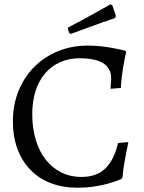

<svg xmlns="http://www.w3.org/2000/svg" viewBox="-20 -861 669 893"><path d="M339 12Q271 12 215.5 -9.5Q160 -31 121 -71.5Q82 -112 61 -169Q40 -226 40 -297Q40 -373 66 -437.5Q92 -502 138.5 -549Q185 -596 249 -622.5Q313 -649 389 -649Q420 -649 451 -645.5Q482 -642 507 -637Q536 -632 563 -625L567 -619Q561 -596 557 -570Q552 -547 548 -517Q544 -487 542 -452L494 -448Q494 -455 495 -464Q496 -471 496.5 -480Q497 -489 497 -497Q497 -590 350 -590Q300 -590 259 -571.5Q218 -553 189.5 -519.5Q161 -486 145.5 -438Q130 -390 130 -330Q130 -264 146.5 -210Q163 -156 193 -118Q223 -80 265 -59Q307 -38 359 -38Q428 -38 469 -76.5Q510 -115 529 -196L577 -200Q571 -173 566 -145Q561 -121 556.5 -92.5Q552 -64 550 -37L544 -28Q518 -17 486 -8Q459 0 421.5 6Q384 12 339 12ZM515 -777Q484 -766 451 -755Q422 -744 385 -731Q348 -718 309 -703L301 -708L295 -732Q330 -750 365.5 -769.5Q401 -789 430 -805Q463 -823 494 -841L503 -835L519 -787Z"/></svg>

Font: Alegreya
Style: Regular
Weight: 400
Designer: Juan Pablo del Peral
Foundry: Juan Pablo del Peral
Version: Version 1.003